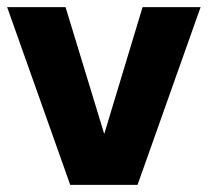

<svg xmlns="http://www.w3.org/2000/svg" viewBox="-32 -516 580 536"><path d="M164 0 -12 -496H151L259 -142L366 -496H528L352 0Z"/></svg>

Font: Rethink Sans ExtraBold
Style: Regular
Weight: 800
Designer: The Rethink Sans project authors (Hans Thiessen). DM Sans designed by Colophon Foundry.
Foundry: Rethink Communications LLC
Version: Version 1.001